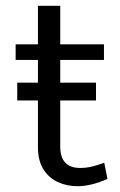

<svg xmlns="http://www.w3.org/2000/svg" viewBox="-20 -631 416 663"><path d="M248 12Q210 12 178.8 -2.8Q147.5 -17.5 129.2 -47.5Q111 -77.5 111 -123V-424H34V-478H111V-611H188V-478H339V-424H188V-125Q188 -51 257 -51Q277 -51 296.2 -55.5Q315.5 -60 340 -69L351 -13Q294 12 248 12ZM311.5 -284H39.5V-345.5H311.5Z"/></svg>

Font: Betina Sans
Style: Regular
Weight: 400
Designer: Jonathan Pinhorn (font) & Cristiano Sobral (main changes)
Version: Version 2.001;April 28, 2021;FontCreator 13.0.0.2655 32-bit;